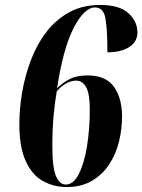

<svg xmlns="http://www.w3.org/2000/svg" viewBox="-20 -744 574 774"><path d="M249 10Q196 10 152.5 -14.5Q109 -39 83.5 -95Q58 -151 58 -244Q58 -304 69 -370Q80 -436 103.5 -499Q127 -562 165 -612.5Q203 -663 257 -693.5Q311 -724 384 -724Q461 -724 497.5 -691Q534 -658 534 -613Q534 -576 501 -554.5Q468 -533 413 -533Q413 -621 405.5 -667.5Q398 -714 363 -714Q320 -714 277.5 -632.5Q235 -551 210 -388Q229 -408 258.5 -424Q288 -440 332 -440Q407 -440 439.5 -394Q472 -348 472 -274Q472 -223 459.5 -172.5Q447 -122 420 -81Q393 -40 350.5 -15Q308 10 249 10ZM245 0Q276 0 297.5 -42Q319 -84 330.5 -153Q342 -222 342 -304Q342 -365 327.5 -392Q313 -419 287 -419Q265 -419 244.5 -406.5Q224 -394 209 -376Q202 -339 196.5 -281.5Q191 -224 191 -155Q191 -67 206 -33.5Q221 0 245 0Z"/></svg>

Font: Noto Serif Display ExtraCondensed ExtraBold
Style: Italic
Weight: 800
Width: 2
Italic angle: -12°
Designer: Monotype Design Team
Foundry: Monotype Imaging Inc.
Version: Version 2.009